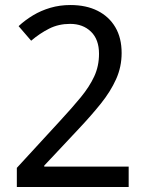

<svg xmlns="http://www.w3.org/2000/svg" viewBox="-20 -744 591 764"><path d="M47 -76 218 -262Q267 -315 301.5 -357Q336 -399 355 -440Q374 -481 374 -530Q374 -587 342 -618Q310 -649 259 -649Q213 -649 175.5 -630Q138 -611 104 -582L54 -640Q80 -664 111.5 -683Q143 -702 180.5 -713Q218 -724 260 -724Q323 -724 368.5 -701Q414 -678 439 -635.5Q464 -593 464 -533Q464 -478 442 -429Q420 -380 381.5 -332Q343 -284 293 -231L156 -85V-81H492V0H47Z"/></svg>

Font: lhindi85
Style: Book
Weight: 400
Designer: Jelle Bosma - Monotype Design Team
Foundry: Monotype Imaging Inc.
Version: Version 2.003